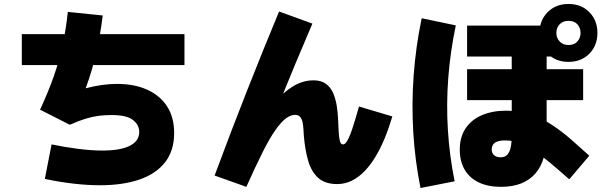

<svg xmlns="http://www.w3.org/2000/svg" viewBox="-20 -872 3040 968"><path d="M484 62Q423 62 352 54Q281 46 206 30L240 -144Q302 -131 370.5 -122Q439 -113 496 -113Q587 -113 634.5 -137Q682 -161 682 -207Q682 -242 650.5 -267Q619 -292 542 -292Q508 -292 477 -288Q446 -284 411.5 -273.5Q377 -263 332 -243L182 -319Q224 -410 251 -487Q278 -564 295 -642Q312 -720 322 -812L498 -794Q485 -690 464.5 -602Q444 -514 412 -427Q454 -438 494 -443.5Q534 -449 570 -449Q656 -449 720.5 -420.5Q785 -392 821.5 -337Q858 -282 858 -201Q858 -112 812 -53.5Q766 5 682 33.5Q598 62 484 62ZM90 -544V-700H910V-544Z M1790 -335 1958 -285Q1941 -227 1920 -176Q1899 -125 1873.5 -82.5Q1848 -40 1818 -9Q1788 22 1753.5 39Q1719 56 1680 56Q1619 56 1584.5 25Q1550 -6 1534 -60.5Q1518 -115 1512 -186Q1511 -200 1510 -218Q1509 -236 1506 -253Q1503 -270 1494 -281.5Q1485 -293 1468 -293Q1446 -293 1422 -275.5Q1398 -258 1369 -217Q1340 -176 1304.5 -105.5Q1269 -35 1222 70L1062 13Q1145 -211 1226.5 -417.5Q1308 -624 1387 -814L1555 -753Q1471 -558 1388.5 -353.5Q1306 -149 1216 70L1155 18Q1181 -41 1212.5 -107.5Q1244 -174 1281.5 -238Q1319 -302 1362.5 -353.5Q1406 -405 1456 -436Q1506 -467 1561 -467Q1599 -467 1623 -449.5Q1647 -432 1659.5 -403Q1672 -374 1677.5 -340Q1683 -306 1684.5 -271.5Q1686 -237 1687.5 -208Q1689 -179 1693.5 -161.5Q1698 -144 1709 -144Q1717 -144 1724 -152.5Q1731 -161 1738.5 -177Q1746 -193 1754 -216.5Q1762 -240 1771 -270Q1780 -300 1790 -335Z M2100 76Q2072 -64 2063.5 -206Q2055 -348 2065.5 -492Q2076 -636 2106 -780L2278 -744Q2250 -610 2240 -479Q2230 -348 2238 -218Q2246 -88 2272 42ZM2951 -87 2850 32Q2798 -14 2755 -50Q2712 -86 2674.5 -111.5Q2637 -137 2601.5 -150.5Q2566 -164 2527 -164Q2501 -164 2486 -158Q2471 -152 2465 -141.5Q2459 -131 2459 -119Q2459 -100 2471 -89.5Q2483 -79 2504 -79Q2525 -79 2536.5 -91Q2548 -103 2553 -122Q2558 -141 2559 -161Q2560 -181 2560 -196V-681H2736V-196Q2736 -130 2722 -80Q2708 -30 2679 3Q2650 36 2607 53Q2564 70 2505 70Q2441 70 2394.5 48Q2348 26 2323 -16Q2298 -58 2298 -118Q2298 -181 2327.5 -225Q2357 -269 2410 -291.5Q2463 -314 2533 -314Q2600 -314 2656.5 -294.5Q2713 -275 2762.5 -242.5Q2812 -210 2858.5 -169.5Q2905 -129 2951 -87ZM2770 -743V-587H2335V-743ZM2920 -523V-367H2335V-523ZM2846 -560Q2782 -560 2741 -601.5Q2700 -643 2700 -706Q2700 -769 2741 -810.5Q2782 -852 2846 -852Q2911 -852 2951.5 -810.5Q2992 -769 2992 -706Q2992 -643 2951.5 -601.5Q2911 -560 2846 -560ZM2846 -645Q2875 -645 2891 -663Q2907 -681 2907 -706Q2907 -732 2891 -749.5Q2875 -767 2846 -767Q2818 -767 2801.5 -749.5Q2785 -732 2785 -706Q2785 -681 2801.5 -663Q2818 -645 2846 -645Z"/></svg>

Font: Murecho Thin Black
Style: Regular
Weight: 900
Version: Version 1.010